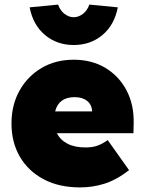

<svg xmlns="http://www.w3.org/2000/svg" viewBox="-20 -806 626 836"><path d="M329 10Q236 10 169 -26Q102 -62 66 -124.5Q30 -187 30 -268Q30 -349 65 -411.5Q100 -474 161 -510Q222 -546 301 -546Q380 -546 439.5 -510Q499 -474 531.5 -411.5Q564 -349 562 -268L561 -226H228Q242 -197 273.5 -180.5Q305 -164 352 -164Q382 -164 403.5 -171.5Q425 -179 449 -196L542 -65Q486 -22 434.5 -6Q383 10 329 10ZM305 -383Q236 -383 220 -321H381Q380 -350 359.5 -366.5Q339 -383 305 -383ZM301 -610Q228 -610 176 -653.5Q124 -697 109 -774L233 -786Q242 -760 261 -745.5Q280 -731 301 -731Q322 -731 341 -745.5Q360 -760 369 -786L493 -774Q478 -697 426 -653.5Q374 -610 301 -610Z"/></svg>

Font: Lexend Black
Style: Regular
Weight: 900
Designer: Bonnie Shaver-Troup, Thomas Jockin
Foundry: Lexend
Version: Version 1.007; ttfautohint (v1.8.3)